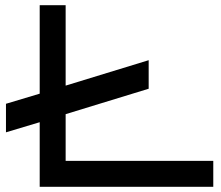

<svg xmlns="http://www.w3.org/2000/svg" viewBox="-20 -720 852 740"><path d="M553 -488 233 -390V-700H133V-359L3 -320V-210L133 -249V0H802V-100H233V-280L553 -378Z"/></svg>

Font: Bruno Ace
Style: Regular
Weight: 400
Designer: Astigmatic (AOETI)
Foundry: Astigmatic (AOETI)
Version: Version 1.000